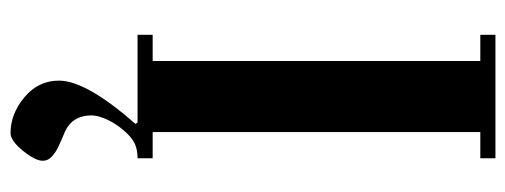

<svg xmlns="http://www.w3.org/2000/svg" viewBox="-324 -410 979 372"><g transform="rotate(90 166.0 -223.5)"><path d="M46.9 0V-29.3H97.7V-664.1H46.9V-693.4H286.1V-664.1H235.4V-29.3H286.1V0Q269.5 0 257.8 5.4Q246.1 10.7 233.4 25.4Q218.8 42 210.9 59.6Q203.1 77.1 203.1 88.9Q203.1 128.9 239.3 142.6Q257.8 150.4 266.6 154.8Q275.4 159.2 283.2 166.5Q291 173.8 291 183.6Q291 198.2 271.5 222.2Q252 246.1 237.3 246.1Q200.2 246.1 168 219.2Q135.7 192.4 135.7 152.3Q135.7 99.6 219.7 3.9L216.8 0Z"/></g></svg>

Font: Monomakh Unicode TT
Style: Medium
Weight: 500
Designer: Alexey Kryukov, Aleksandr Andreev
Version: Version 1.1